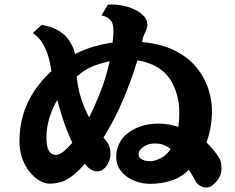

<svg xmlns="http://www.w3.org/2000/svg" viewBox="-20 -814 1040 848"><path d="M164.1 -704.1Q204.6 -697.3 232.2 -682.1Q259.8 -667 273.9 -649.9Q287.6 -633.3 297.1 -615.5Q306.6 -597.7 311 -574.7Q351.6 -595.7 394.3 -608.2Q437 -620.6 477.5 -626Q478.5 -637.2 479.5 -648.7Q480.5 -660.2 481 -670.9Q482.4 -707 469.7 -723.4Q457 -739.7 428.2 -746.1L456.1 -793Q481.9 -795.4 504.2 -792.2Q526.4 -789.1 545.9 -783.2Q585 -771 607.9 -750.5Q630.9 -730 630.9 -704.1Q630.9 -695.8 628.2 -688.2Q625.5 -680.7 621.1 -670.9Q618.2 -664.6 614.7 -657Q611.3 -649.4 609.9 -641.1Q609.4 -637.7 608.9 -634.8Q608.4 -631.8 607.4 -628.4Q662.6 -623.5 708.7 -608.4Q754.9 -593.3 793.9 -565.9Q832 -539.6 860.1 -500.2Q888.2 -460.9 902.8 -413.3Q917.5 -365.7 916 -314Q914.6 -245.6 891.6 -185.1Q907.7 -169.9 921.4 -153.3Q935.1 -136.7 945.8 -120.1Q954.1 -107.4 956.5 -92.5Q959 -77.6 958 -64.9Q957.5 -49.8 951.7 -37.4Q945.8 -24.9 938 -15.1Q928.2 -2.9 917 5.6Q905.8 14.2 890.1 14.2Q877.4 14.2 863.5 6.1Q849.6 -2 841.8 -17.1Q837.4 -26.4 829.8 -38.8Q822.3 -51.3 814 -64.5Q808.1 -58.6 802 -53.5Q795.9 -48.3 789.1 -43Q768.6 -27.8 743.9 -18.8Q719.2 -9.8 693.4 -5.9Q667.5 -2 644 -2Q612.8 -2 585 -11.2Q557.1 -20.5 537.1 -36.1Q516.6 -51.8 504.9 -73.2Q493.2 -94.7 493.2 -120.1Q493.2 -150.9 505.6 -177.7Q518.1 -204.6 542 -224.1Q566.4 -243.7 601.1 -255.9Q635.7 -268.1 680.2 -268.1Q701.2 -268.1 723.4 -264.4Q745.6 -260.7 767.6 -253.9Q772 -282.7 772 -317.9Q772 -368.2 756.3 -412.1Q740.7 -456.1 715.8 -483.9Q693.4 -509.3 659.4 -525.4Q625.5 -541.5 586.9 -547.9Q570.3 -491.7 549.3 -437Q528.3 -382.3 508.8 -339.8Q491.7 -301.8 472.9 -268.1Q454.1 -234.4 437 -206.5Q439.5 -203.6 441.7 -200.9Q443.8 -198.2 445.8 -195.8Q457 -183.6 462.4 -168.2Q467.8 -152.8 467.8 -136.2Q467.8 -114.7 459.5 -96.7Q451.2 -78.6 438.2 -67.9Q425.3 -57.1 410.2 -57.1Q393.6 -57.1 380.4 -65.7Q367.2 -74.2 354.5 -90.8Q318.8 -48.3 282.5 -25.6Q246.1 -2.9 198.2 -2.9Q177.7 -2.9 154.5 -16.4Q131.3 -29.8 111.3 -54.4Q91.3 -79.1 78.6 -113.5Q65.9 -147.9 65.9 -189.9Q65.9 -256.3 83.5 -312Q101.1 -367.7 132.8 -414.3Q164.6 -460.9 207 -500Q206.5 -503.4 206.1 -506.3L205.1 -512.2Q197.3 -564.5 178 -604.7Q158.7 -645 125 -668ZM353 -502Q344.2 -496.1 335.4 -489.5Q326.7 -482.9 318.4 -475.6Q324.2 -424.8 337.9 -380.6Q351.6 -336.4 373.5 -295.9Q384.8 -317.4 395.8 -341.8Q406.7 -366.2 418 -394Q448.2 -467.8 464.4 -543.5Q433.1 -537.1 403.8 -526.6Q374.5 -516.1 353 -502ZM185.1 -207Q185.1 -166.5 195.8 -148.2Q206.5 -129.9 228 -129.9Q241.7 -129.9 260 -144.5Q278.3 -159.2 299.3 -183.6Q273.9 -237.8 254.9 -296.9Q248.5 -315.9 243.2 -335Q237.8 -354 232.9 -372.6Q210.9 -335 198 -292.7Q185.1 -250.5 185.1 -207ZM591.8 -132.8Q591.8 -117.2 607.2 -109.6Q622.6 -102.1 644 -102.1Q660.6 -102.1 683.6 -112.3Q706.5 -122.6 725.1 -144Q729.5 -149.4 733.9 -155.8Q717.3 -168.9 700.9 -174.6Q684.6 -180.2 663.1 -180.2Q642.1 -180.2 626 -172.6Q609.9 -165 600.8 -154.1Q591.8 -143.1 591.8 -132.8Z"/></svg>

Font: BIZ UDMincho
Style: Bold
Weight: 700
Monospace: yes
Designer: TypeBank Co., Ltd.
Foundry: Morisawa Inc.
Version: Version 1.06